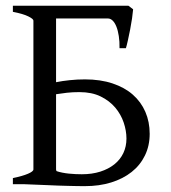

<svg xmlns="http://www.w3.org/2000/svg" viewBox="-20 -635 590 662"><path d="M253.9 -317.4Q230.5 -317.4 210.7 -315.2Q190.9 -313 173.3 -310.1V-50.8Q173.3 -47.4 175.3 -44.9Q183.6 -42 194.6 -39.8Q205.6 -37.6 217.3 -36.4Q229 -35.2 240.7 -34.7Q252.4 -34.2 262.2 -34.2Q297.4 -34.2 325.7 -43.2Q354 -52.2 374.3 -68.4Q394.5 -84.5 405.3 -107.2Q416 -129.9 416 -157.2Q416 -184.1 406.5 -212.4Q397 -240.7 377.2 -264.2Q357.4 -287.6 326.9 -302.5Q296.4 -317.4 253.9 -317.4ZM439 -603Q438 -590.3 435.3 -571.5Q432.6 -552.7 428.7 -533Q424.8 -513.2 420.9 -495.6Q417 -478 414.1 -468.8H392.1Q392.6 -491.7 389.6 -510.7Q386.7 -529.8 381.3 -543.2Q376 -556.6 368.4 -564Q360.8 -571.3 352.1 -571.3H173.3V-351.6Q195.3 -356 220.7 -358.6Q246.1 -361.3 272.9 -361.3Q326.2 -361.3 367.9 -347.4Q409.7 -333.5 438 -308.6Q466.3 -283.7 481.2 -249.3Q496.1 -214.8 496.1 -173.8Q496.1 -132.3 479.7 -98.9Q463.4 -65.4 433.8 -42Q404.3 -18.6 363.3 -5.9Q322.3 6.8 272.9 6.8Q262.2 6.8 247.3 6.6Q232.4 6.3 215.3 5.9Q198.2 5.4 180.2 4.9Q162.1 4.4 145 3.4Q104.5 2 60.1 0H24.4V-21Q57.6 -27.8 76.4 -35.9Q95.2 -43.9 95.2 -50.8V-564Q95.2 -569.8 77.4 -578.6Q59.6 -587.4 24.4 -594.2V-615.2H422.9Z"/></svg>

Font: Noto Serif Devanagari
Style: Bold
Weight: 700
Designer: Monotype Design Team
Foundry: Monotype Imaging Inc.
Version: Version 1.01